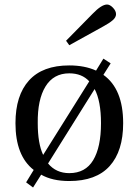

<svg xmlns="http://www.w3.org/2000/svg" viewBox="-20 -793 617 854"><path d="M273.9 -611.8 392.1 -731.9Q431.6 -772.9 456.1 -772.9Q468.8 -772.9 482.4 -758.8Q496.1 -744.6 496.1 -730Q496.1 -715.8 481.4 -703.1Q466.8 -690.4 439.9 -675.8L288.1 -591.8ZM48.8 -245.1Q48.8 -368.7 109.1 -435.3Q169.4 -502 288.1 -502Q356.9 -502 407.2 -479L439.9 -532.2L472.2 -511.2L439.9 -460Q527.8 -397.5 527.8 -245.1Q527.8 -121.1 467.8 -54.4Q407.7 12.2 288.1 12.2Q212.4 12.2 163.1 -16.1L127 41L96.2 18.1L129.9 -37.1Q48.8 -100.1 48.8 -245.1ZM147.9 -245.1Q147.9 -154.8 171.9 -104L377 -431.2Q344.2 -466.8 288.1 -466.8Q218.3 -466.8 182.4 -408.4Q146.5 -350.1 147.9 -245.1ZM193.8 -65.9Q229.5 -22.9 288.1 -22.9Q359.9 -22.9 394.5 -80.6Q429.2 -138.2 429.2 -245.1Q429.2 -343.3 400.9 -397Z"/></svg>

Font: Heuristica
Style: Regular
Weight: 400
Version: Version 1.0.2